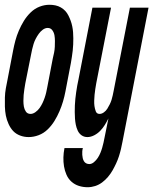

<svg xmlns="http://www.w3.org/2000/svg" viewBox="-45 -562 642 804"><path d="M75 12Q56 12 39 5.5Q22 -1 10.5 -13Q-1 -25 -9 -42.5Q-17 -60 -20.5 -78Q-24 -96 -24.5 -115.5Q-25 -135 -24.5 -154Q-24 -173 -20.5 -192.5Q-17 -212 -13 -231L10 -351Q14 -372 19.5 -392.5Q25 -413 34 -434Q43 -455 55 -474.5Q67 -494 83.5 -510Q100 -526 120.5 -534Q141 -542 162 -542Q175 -542 187 -539.5Q199 -537 209.5 -531Q220 -525 228 -516.5Q236 -508 241.5 -497Q247 -486 251 -475Q255 -464 257.5 -452Q260 -440 261 -427Q262 -414 262 -401.5Q262 -389 261.5 -376Q261 -363 259.5 -350Q258 -337 256 -324Q254 -311 252 -299L229 -179Q225 -158 219 -137.5Q213 -117 204 -96Q195 -75 183 -55.5Q171 -36 154.5 -20Q138 -4 117 4Q96 12 75 12ZM83 -85Q93 -85 103.5 -92.5Q114 -100 121 -110Q128 -120 133 -130.5Q138 -141 142 -152.5Q146 -164 148.5 -175Q151 -186 153 -197L176 -317Q179 -329 181.5 -341.5Q184 -354 184.5 -366Q185 -378 185 -390.5Q185 -403 183 -414.5Q181 -426 174 -435.5Q167 -445 155 -445Q144 -445 134 -437.5Q124 -430 117 -420Q110 -410 104.5 -399.5Q99 -389 95.5 -377.5Q92 -366 89.5 -355Q87 -344 85 -333L61 -213Q59 -201 57 -188.5Q55 -176 54 -164Q53 -152 53 -139.5Q53 -127 55 -115.5Q57 -104 63.5 -94.5Q70 -85 83 -85ZM322 222Q303 222 285.5 216.5Q268 211 254.5 199Q241 187 233.5 170Q226 153 223 134.5Q220 116 220.5 97Q221 78 225 58H302Q300 65 299.5 72Q299 79 299.5 86.5Q300 94 301.5 100.5Q303 107 306.5 113Q310 119 316 122Q322 125 329 125Q339 125 348.5 117Q358 109 364.5 99Q371 89 375.5 78Q380 67 383 56.5Q386 46 388.5 35Q391 24 393 13L409 -66Q402 -52 394 -39Q386 -26 375 -14.5Q364 -3 349.5 4.5Q335 12 321 12Q307 12 296.5 4.5Q286 -3 280.5 -15Q275 -27 272.5 -39.5Q270 -52 269 -65.5Q268 -79 268 -93Q268 -107 268.5 -120.5Q269 -134 270.5 -148Q272 -162 274 -176Q276 -190 278.5 -204Q281 -218 284 -231L342 -530H420L358 -213Q356 -201 354 -189Q352 -177 351 -165Q350 -153 349.5 -141Q349 -129 350.5 -118Q352 -107 356 -96Q360 -85 372 -85Q381 -85 390 -91.5Q399 -98 404.5 -107Q410 -116 414.5 -125Q419 -134 422 -143.5Q425 -153 427 -162.5Q429 -172 431 -182L499 -530H577L468 31Q465 47 461.5 62Q458 77 453 92.5Q448 108 441 123Q434 138 426 152Q418 166 407 179Q396 192 382.5 202Q369 212 353.5 217Q338 222 322 222Z"/></svg>

Font: Lode
Style: Bold Italic
Weight: 700
Italic angle: -11°
Monospace: yes
Designer: Belleve Invis
Foundry: Belleve Invis
Version: Version 29.2.0; ttfautohint (v1.8.3)